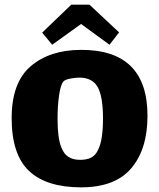

<svg xmlns="http://www.w3.org/2000/svg" viewBox="-20 -791 683 824"><path d="M30 -284Q30 -437 112 -507Q194 -577 329 -577Q613 -577 613 -294Q613 -151 543.5 -69Q474 13 328 13Q179 13 104.5 -57.5Q30 -128 30 -284ZM401 -148Q422 -189 422 -282Q422 -373 401 -414Q380 -456 324 -458Q303 -458 280.5 -453.5Q258 -449 252 -441Q240 -427 233.5 -381.5Q227 -336 227 -282Q227 -198 243 -159Q254 -130 274 -117.5Q294 -105 324 -105Q352 -105 371 -114.5Q390 -124 401 -148ZM450 -599 328 -688 204 -599 161 -651 286 -771H364L491 -652Z"/></svg>

Font: Lalezar
Style: Regular
Weight: 400
Designer: Borna Izadpanah
Foundry: Borna Izadpanah
Version: Version 1.004